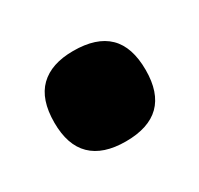

<svg xmlns="http://www.w3.org/2000/svg" viewBox="-53 -199 283 273"><g transform="rotate(-30 89.0 -62.5)"><path d="M89 12Q52 12 33 -6.5Q14 -25 14 -62Q14 -100 33 -118.5Q52 -137 88 -137Q126 -137 145 -118.5Q164 -100 164 -62Q164 12 89 12Z"/></g></svg>

Font: Bricolage Grotesque SemiCondensed SemiBold
Style: Regular
Weight: 600
Width: 4
Designer: Mathieu Triay
Foundry: Atelier Triay
Version: Version 1.001;gftools[0.9.33.dev8+g029e19f]